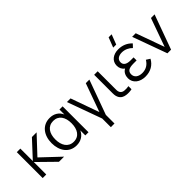

<svg xmlns="http://www.w3.org/2000/svg" viewBox="66 -1715 2831 2831"><g transform="rotate(-45 1481.5 -300.0)"><path d="M144 0V-260L409 0H516L230 -270L483 -540H385L144 -280V-540H70L69.5 0Z M766.5 15C856 15 925.5 -29.5 959 -105V0H1025V-540H959V-436.5C926 -511 858.5 -555 768.5 -555C613.5 -555 526 -431.5 526 -270C526 -108.5 613.5 15 766.5 15ZM774 -53.5C660 -53.5 604 -148 604 -270.5C604 -396.5 661.5 -486.5 774.5 -486.5C887 -486.5 942.5 -397.5 942.5 -270.5C942.5 -145.5 887.5 -53.5 774 -53.5Z M1387 180V0L1583 -540H1508.5L1349 -96L1190.5 -540H1115L1311 0V180Z M1806 4.5C1838.5 9.5 1886.5 8.5 1922 0V-64.5C1894 -59 1861 -57.5 1832.5 -60.5C1804 -63.5 1782 -74.5 1767.5 -100.5C1754 -126.5 1756.5 -152.5 1756.5 -198.5V-540H1683V-195.5C1683 -140 1680.5 -102.5 1701 -63.5C1724 -20 1762 -1.5 1806 4.5Z M2165 -625H2228L2287.5 -780H2224.5ZM2200.5 15C2309.5 15 2392 -35 2438 -120L2379 -157.5C2340 -91 2281 -55.5 2205 -55.5C2125.5 -55.5 2073.5 -94.5 2073.5 -158.5C2073.5 -224.5 2119.5 -247.5 2211.5 -247.5H2275.5V-310.5H2212C2137.5 -310.5 2088 -336 2088 -394.5C2088 -456 2140.5 -485 2204 -485C2268 -485 2327.5 -455.5 2366 -414.5L2413 -464C2359.5 -523 2286.5 -555 2198.5 -555C2094.5 -555 2012.5 -497.5 2012.5 -399.5C2012.5 -349 2033 -310 2070 -282C2021.5 -258 1998.5 -203.5 1998.5 -151.5C1998.5 -48.5 2086.5 15 2200.5 15Z M2747 0 2943 -540H2867.5L2709 -96L2549.5 -540H2475L2671 0Z"/></g></svg>

Font: Manrope
Style: Regular
Weight: 400
Designer: Mikhail Sharanda
Foundry: Mikhail Sharanda
Version: Version 4.505